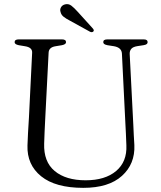

<svg xmlns="http://www.w3.org/2000/svg" viewBox="-20 -890 778 926"><path d="M585 -289 568 -631.5Q566.5 -660.5 530 -667L498 -672Q486 -674.5 482 -678.2Q478 -682 478 -687Q478 -700 497.5 -700H673Q692 -700 692 -687Q692 -681.5 688 -677.8Q684 -674 672 -672L642.5 -667.5Q621 -664 613 -654.2Q605 -644.5 605.5 -630L623 -287.5Q624 -263 625.2 -239.2Q626.5 -215.5 628 -190.5Q632 -99.5 568.2 -41.8Q504.5 16 381.5 16Q247.5 16 178.5 -39.8Q109.5 -95.5 112.5 -188.5Q113 -211 115.2 -249.8Q117.5 -288.5 119.5 -321.5L135 -635.5Q136.5 -661.5 100.5 -667L70.5 -672Q50.5 -676 50.5 -686.5Q50.5 -700 70 -700H279Q298.5 -700 298.5 -686.5Q298.5 -676 278.5 -672L248 -667Q216 -662 214.5 -636.5L198.5 -324.5Q194.5 -249 193 -197.5Q190 -110 243.8 -65.2Q297.5 -20.5 393 -20.5Q487 -20.5 540 -65.2Q593 -110 589.5 -189Q588.5 -223 587.2 -246.2Q586 -269.5 585 -289ZM354.5 -833.5 427 -753.5Q435.5 -744 430.5 -738.5Q424 -732 414 -737L316 -791Q298.5 -800 286.8 -809.2Q275 -818.5 272 -832.5Q268 -843.5 274 -854.5Q280 -865.5 294 -869Q310.5 -873 324 -862.8Q337.5 -852.5 354.5 -833.5Z"/></svg>

Font: Fraunces 9pt Light
Style: Regular
Weight: 300
Version: Version 1.000;[0bf87f6ff]